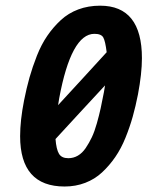

<svg xmlns="http://www.w3.org/2000/svg" viewBox="-20 -661 558 689"><path d="M188.5 -283.7Q217.8 -315.4 275.9 -378.7Q334 -441.9 362.8 -473.6Q357.9 -513.7 350.6 -526.6Q343.3 -539.6 318.8 -539.6Q235.4 -539.6 192.4 -308.1ZM356.9 -354.5Q327.1 -322.3 267.8 -258.3Q208.5 -194.3 179.2 -162.1Q182.1 -125 191.7 -109.1Q201.2 -93.3 225.1 -93.3Q243.7 -93.3 259.5 -102.5Q275.4 -111.8 287.6 -129.9Q299.8 -147.9 309.6 -168.5Q319.3 -189 327.6 -218.5Q335.9 -248 341.3 -272.7Q346.7 -297.4 353 -330.6ZM339.4 -640.6Q489.3 -640.6 489.3 -452.1Q489.3 -397.5 475.1 -322.3Q466.8 -279.8 456.3 -242.4Q445.8 -205.1 430.2 -166.5Q414.6 -127.9 393.6 -97.4Q372.6 -66.9 346.4 -42.5Q320.3 -18.1 285.9 -4.9Q251.5 8.3 211.9 8.3Q52.2 8.3 52.2 -172.4Q52.2 -228.5 66.4 -300.8Q75.2 -345.2 85.9 -383.1Q96.7 -420.9 112.5 -461.2Q128.4 -501.5 149.7 -532.5Q170.9 -563.5 198 -588.6Q225.1 -613.8 261 -627.2Q296.9 -640.6 339.4 -640.6Z"/></svg>

Font: Fantasque Sans Mono
Style: Bold Italic
Weight: 700
Italic angle: -11°
Monospace: yes
Designer: Jany Belluz
Version: Version 1.7.1